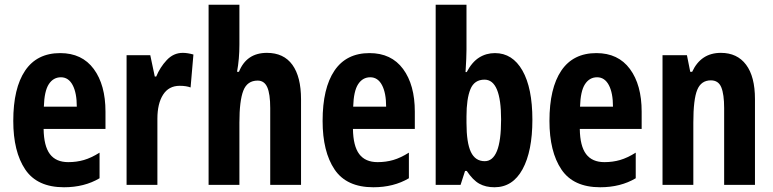

<svg xmlns="http://www.w3.org/2000/svg" viewBox="-20 -780 3260 810"><path d="M234 -556Q326 -556 375.5 -489Q425 -422 425 -309V-236H164Q165 -164 190.5 -130Q216 -96 268 -96Q303 -96 334 -105Q365 -114 400 -136V-28Q336 10 250 10Q137 10 86.5 -65Q36 -140 36 -270Q36 -408 86 -482Q136 -556 234 -556ZM237 -454Q205 -454 186 -425Q167 -396 165 -330H304Q304 -388 286.5 -421Q269 -454 237 -454Z M751 -557Q771 -557 796 -550L784 -411Q766 -418 738 -418Q692 -418 668 -380.5Q644 -343 644 -279V0H514V-547H614L633 -457H639Q655 -496 683.5 -526.5Q712 -557 751 -557Z M990 -591Q990 -562 987.5 -533Q985 -504 980 -477H988Q1020 -557 1106 -557Q1177 -557 1213.5 -506.5Q1250 -456 1250 -361V0H1120V-324Q1120 -384 1107.5 -412Q1095 -440 1067 -440Q1023 -440 1006.5 -397.5Q990 -355 990 -263V0H860V-760H990Z M1539 -556Q1631 -556 1680.5 -489Q1730 -422 1730 -309V-236H1469Q1470 -164 1495.5 -130Q1521 -96 1573 -96Q1608 -96 1639 -105Q1670 -114 1705 -136V-28Q1641 10 1555 10Q1442 10 1391.5 -65Q1341 -140 1341 -270Q1341 -408 1391 -482Q1441 -556 1539 -556ZM1542 -454Q1510 -454 1491 -425Q1472 -396 1470 -330H1609Q1609 -388 1591.5 -421Q1574 -454 1542 -454Z M1948 -570Q1948 -554 1947 -531Q1946 -508 1944 -476H1949Q1971 -518 2001 -537Q2031 -556 2068 -556Q2142 -556 2184 -482.5Q2226 -409 2226 -275Q2226 -142 2184.5 -66Q2143 10 2066 10Q2029 10 2002 -5Q1975 -20 1949 -59H1942L1923 0H1818V-760H1948ZM2024 -444Q1981 -444 1964.5 -403.5Q1948 -363 1948 -289V-262Q1948 -178 1966.5 -139Q1985 -100 2025 -100Q2059 -100 2076.5 -143Q2094 -186 2094 -276Q2094 -444 2024 -444Z M2496 -556Q2588 -556 2637.5 -489Q2687 -422 2687 -309V-236H2426Q2427 -164 2452.5 -130Q2478 -96 2530 -96Q2565 -96 2596 -105Q2627 -114 2662 -136V-28Q2598 10 2512 10Q2399 10 2348.5 -65Q2298 -140 2298 -270Q2298 -408 2348 -482Q2398 -556 2496 -556ZM2499 -454Q2467 -454 2448 -425Q2429 -396 2427 -330H2566Q2566 -388 2548.5 -421Q2531 -454 2499 -454Z M3021 -557Q3090 -557 3127.5 -507Q3165 -457 3165 -362V0H3035V-324Q3035 -382 3023 -411.5Q3011 -441 2979 -441Q2938 -441 2921.5 -401Q2905 -361 2905 -263V0H2775V-547H2878L2892 -477H2900Q2937 -557 3021 -557Z"/></svg>

Font: Noto Sans Thai ExtCond
Style: Bold
Weight: 700
Width: 2
Designer: Monotype Design Team
Foundry: Monotype Imaging Inc.
Version: Version 2.002; ttfautohint (v1.8.4.7-5d5b)